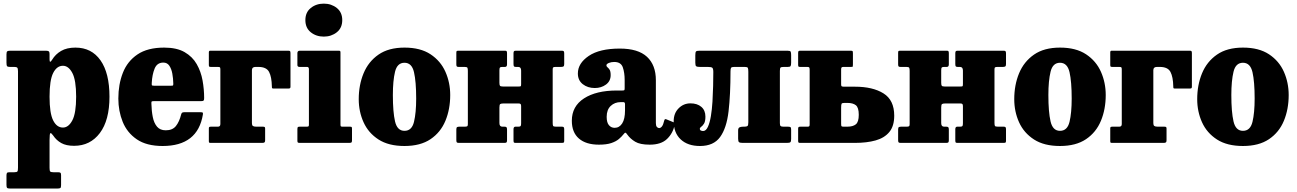

<svg xmlns="http://www.w3.org/2000/svg" viewBox="-20 -806 7314 1083"><path d="M16.5 -453V-499Q16.5 -513.5 21.2 -516.8Q26 -520 39.5 -520H238Q249 -520 254.2 -517Q259.5 -514 259.5 -502.5V-471Q259.5 -445.5 274 -469Q292.5 -500 324.8 -518.8Q357 -537.5 405.5 -537.5Q496.5 -537.5 547 -465.5Q597.5 -393.5 597.5 -260.5Q597.5 -127.5 543.2 -55.5Q489 16.5 398 16.5Q353.5 16.5 325.8 1Q298 -14.5 280 -41.5Q269.5 -56.5 264.5 -55Q259.5 -53.5 259.5 -16V140.5Q259.5 156.5 263 161Q266.5 165.5 281 165.5H307Q317 165.5 320.8 168.5Q324.5 171.5 324.5 182.5V238Q324.5 251.5 320.5 254.5Q316.5 257.5 302.5 257.5H37Q23.5 257.5 20 253.5Q16.5 249.5 16.5 236.5V184Q16.5 173.5 19.5 169.5Q22.5 165.5 33.5 165.5H61Q75 165.5 78.2 161Q81.5 156.5 81.5 140V-404.5Q81.5 -420.5 77 -424.5Q72.5 -428.5 60.5 -428.5H36.5Q23.5 -428.5 20 -432.8Q16.5 -437 16.5 -453ZM259.5 -260.5Q259.5 -167.5 279.8 -127Q300 -86.5 335 -86.5Q366.5 -86.5 388 -127Q409.5 -167.5 409.5 -260.5Q409.5 -354 388 -394.5Q366.5 -435 335 -435Q300.5 -435 280 -394.5Q259.5 -354 259.5 -260.5Z M647.5 -250Q647.5 -330 673 -395.2Q698.5 -460.5 755.5 -499Q812.5 -537.5 906 -537.5Q977 -537.5 1021.2 -512Q1065.5 -486.5 1089.5 -444.5Q1113.5 -402.5 1122.5 -352.5Q1131.5 -302.5 1131.5 -253Q1131.5 -242 1128.5 -238.8Q1125.5 -235.5 1114 -235.5H846.5Q836.5 -235.5 835 -232.5Q833.5 -229.5 834 -220.5Q835 -179.5 841.8 -145.8Q848.5 -112 865.8 -91.5Q883 -71 915 -71Q953 -71 972.2 -95Q991.5 -119 1002 -161Q1003.5 -167 1007 -170Q1010.5 -173 1019 -173H1111.5Q1121.5 -173 1123.5 -170.8Q1125.5 -168.5 1124.5 -160.5Q1095.5 17.5 897.5 17.5Q806.5 17.5 751.5 -20.2Q696.5 -58 672 -119Q647.5 -180 647.5 -250ZM849.5 -322.5H944Q954 -322.5 955.8 -324Q957.5 -325.5 957.5 -334.5Q957 -363.5 952 -390.8Q947 -418 935 -435.5Q923 -453 901.5 -453Q866 -453 852.2 -419.2Q838.5 -385.5 836 -339Q835.5 -329 836.5 -325.8Q837.5 -322.5 849.5 -322.5Z M1208.5 -428.5H1170Q1163 -428.5 1160.5 -430.2Q1158 -432 1158 -439.5V-510.5Q1158 -520 1165.5 -520H1606.5Q1614.5 -520 1616.5 -517Q1618.5 -514 1618.5 -505.5V-316.5Q1618.5 -309.5 1615 -308Q1611.5 -306.5 1604.5 -306.5H1523.5Q1516 -306.5 1514.8 -309Q1513.5 -311.5 1513.5 -318.5Q1512.5 -372 1497.8 -400.2Q1483 -428.5 1437.5 -428.5H1421Q1401 -428.5 1401 -410V-111.5Q1401 -99.5 1406.5 -95.5Q1412 -91.5 1425 -91.5H1461.5Q1468.5 -91.5 1472 -90Q1475.5 -88.5 1475.5 -81.5V-15Q1475.5 -5.5 1471.8 -2.8Q1468 0 1459 0H1170.5Q1163 0 1160.5 -1.2Q1158 -2.5 1158 -10V-82.5Q1158 -89 1161.5 -90.2Q1165 -91.5 1171.5 -91.5H1209.5Q1223 -91.5 1223 -106.5V-413.5Q1223 -423.5 1220.8 -426Q1218.5 -428.5 1208.5 -428.5Z M1702.5 -692.5Q1702.5 -736.5 1733 -761Q1763.5 -785.5 1806.5 -785.5Q1849 -785.5 1879.8 -761Q1910.5 -736.5 1910.5 -692.5Q1910.5 -648.5 1879.8 -624Q1849 -599.5 1806.5 -599.5Q1763.5 -599.5 1733 -624Q1702.5 -648.5 1702.5 -692.5ZM1712.5 -428.5H1670Q1657.5 -428.5 1657.5 -439V-506.5Q1657.5 -520 1671.5 -520H1888.5Q1895.5 -520 1898 -518.5Q1900.5 -517 1900.5 -510V-104Q1900.5 -97 1902 -94.2Q1903.5 -91.5 1911 -91.5H1952Q1960 -91.5 1962.8 -90Q1965.5 -88.5 1965.5 -80V-14.5Q1965.5 -4.5 1962.2 -2.2Q1959 0 1949 0H1670.5Q1662.5 0 1660 -2.2Q1657.5 -4.5 1657.5 -12.5V-77Q1657.5 -86.5 1660 -89Q1662.5 -91.5 1671.5 -91.5H1710Q1718 -91.5 1720.2 -93.5Q1722.5 -95.5 1722.5 -103.5V-415.5Q1722.5 -428.5 1712.5 -428.5Z M2003.5 -246.5Q2003.5 -326.5 2030.8 -392.5Q2058 -458.5 2115 -498Q2172 -537.5 2261.5 -537.5Q2351.5 -537.5 2408.5 -499.8Q2465.5 -462 2492.5 -401Q2519.5 -340 2519.5 -270Q2519.5 -190 2492.5 -124.8Q2465.5 -59.5 2408.5 -21Q2351.5 17.5 2261.5 17.5Q2172 17.5 2115 -19.2Q2058 -56 2030.8 -116.2Q2003.5 -176.5 2003.5 -246.5ZM2196 -270Q2196 -174.5 2208.2 -121.2Q2220.5 -68 2261.5 -68Q2303 -68 2315.2 -118.8Q2327.5 -169.5 2327.5 -250Q2327.5 -345.5 2315.2 -398.8Q2303 -452 2261.5 -452Q2220.5 -452 2208.2 -401.2Q2196 -350.5 2196 -270Z M3097.5 -114Q3097.5 -101 3099.8 -96.2Q3102 -91.5 3115.5 -91.5H3149.5Q3157.5 -91.5 3160 -88.2Q3162.5 -85 3162.5 -76.5V-11Q3162.5 -3 3158.8 -1.5Q3155 0 3147 0H2887.5Q2879.5 0 2878 -3.8Q2876.5 -7.5 2876.5 -15.5V-77Q2876.5 -91.5 2887.5 -91.5H2904Q2913.5 -91.5 2916.5 -94.8Q2919.5 -98 2919.5 -111V-207Q2919.5 -216 2916.5 -219.2Q2913.5 -222.5 2904 -222.5H2821.5Q2806.5 -222.5 2801.8 -219.2Q2797 -216 2797 -199.5V-112Q2797 -91.5 2813 -91.5H2825Q2833.5 -91.5 2836.8 -88.5Q2840 -85.5 2840 -74.5V-15Q2840 -6 2837.2 -3Q2834.5 0 2826 0H2568Q2559 0 2556.5 -3.2Q2554 -6.5 2554 -16V-75.5Q2554 -86 2558 -88.8Q2562 -91.5 2572 -91.5H2602Q2611.5 -91.5 2615.2 -93.8Q2619 -96 2619 -105.5V-406Q2619 -419 2616.5 -423.8Q2614 -428.5 2601 -428.5H2567Q2558.5 -428.5 2556.2 -431.8Q2554 -435 2554 -443.5V-509Q2554 -517.5 2557.5 -518.8Q2561 -520 2569.5 -520H2829Q2836.5 -520 2838.2 -516.5Q2840 -513 2840 -504.5V-443Q2840 -428.5 2828.5 -428.5H2813Q2803 -428.5 2800 -425.2Q2797 -422 2797 -409V-339.5Q2797 -326.5 2800.2 -322.2Q2803.5 -318 2817 -318H2904.5Q2915.5 -318 2917.5 -319.8Q2919.5 -321.5 2919.5 -333V-408Q2919.5 -428.5 2903 -428.5H2890.5Q2882 -428.5 2879.2 -431.5Q2876.5 -434.5 2876.5 -445.5V-505Q2876.5 -514 2879.2 -517Q2882 -520 2890.5 -520H3148.5Q3157.5 -520 3160 -516.8Q3162.5 -513.5 3162.5 -504V-444.5Q3162.5 -434 3158.2 -431.2Q3154 -428.5 3144.5 -428.5H3114.5Q3104.5 -428.5 3101 -426.2Q3097.5 -424 3097.5 -414.5Z M3205.5 -125Q3205.5 -206.5 3274.2 -251Q3343 -295.5 3459.5 -295.5H3490.5Q3499.5 -295.5 3501.5 -297.5Q3503.5 -299.5 3503.5 -308.5V-354Q3503.5 -396 3493 -426.2Q3482.5 -456.5 3444.5 -456.5Q3427.5 -456.5 3414 -450.8Q3400.5 -445 3400.5 -437.5Q3400.5 -431 3406.5 -426.5Q3412.5 -422 3418.5 -412.8Q3424.5 -403.5 3424.5 -382Q3424.5 -348.5 3398 -329Q3371.5 -309.5 3335 -309.5Q3295 -309.5 3267.2 -331.2Q3239.5 -353 3239.5 -391.5Q3239.5 -449 3300.8 -490.5Q3362 -532 3476 -532Q3579.5 -532 3629.5 -485.5Q3679.5 -439 3679.5 -353.5V-111.5Q3679.5 -96.5 3685.2 -90Q3691 -83.5 3698 -83.5Q3706 -83.5 3713.5 -92.5Q3721 -101.5 3727 -127Q3729.5 -137 3738.5 -133L3782.5 -115Q3788 -113 3786 -103Q3776 -54.5 3742.5 -22.2Q3709 10 3645 10H3644.5Q3590.5 10 3563 -6.5Q3535.5 -23 3519 -46Q3512 -56.5 3508.2 -57.5Q3504.5 -58.5 3497.5 -49Q3486.5 -35 3470.5 -21.5Q3454.5 -8 3427.8 1Q3401 10 3358 10Q3285.5 10 3245.5 -24.5Q3205.5 -59 3205.5 -125ZM3402 -147Q3402 -114.5 3414.8 -99.8Q3427.5 -85 3447 -85Q3473.5 -85 3489.5 -109.8Q3505.5 -134.5 3505.5 -183.5V-218.5Q3505.5 -230 3496 -230H3481.5Q3447.5 -230 3424.8 -208.5Q3402 -187 3402 -147Z M3780 -122.5Q3780 -167 3807.8 -195Q3835.5 -223 3874.5 -223Q3913 -223 3936 -203.2Q3959 -183.5 3959 -148Q3959 -121 3951 -108.5Q3943 -96 3935.2 -90.8Q3927.5 -85.5 3927.5 -80Q3927.5 -72 3933.8 -69.5Q3940 -67 3946 -67Q3962 -67 3972.8 -90Q3983.5 -113 3989.8 -150.8Q3996 -188.5 3998.8 -233Q4001.5 -277.5 4002.5 -321.2Q4003.5 -365 4003.5 -399.5Q4003.5 -419 3997.8 -423.8Q3992 -428.5 3972.5 -428.5H3928.5Q3912.5 -428.5 3907.2 -432Q3902 -435.5 3902 -452.5V-493.5Q3902 -511 3905.8 -515.5Q3909.5 -520 3927 -520H4421Q4436.5 -520 4439.5 -515.2Q4442.5 -510.5 4442.5 -495V-452.5Q4442.5 -437.5 4439.2 -433Q4436 -428.5 4423.5 -428.5H4401.5Q4387 -428.5 4383 -425Q4379 -421.5 4379 -406V-111.5Q4379 -99 4383 -95.2Q4387 -91.5 4398.5 -91.5H4424Q4435 -91.5 4438.8 -88.8Q4442.5 -86 4442.5 -75V-22.5Q4442.5 -8 4438.2 -4Q4434 0 4419 0H4169.5Q4154.5 0 4149 -3.8Q4143.5 -7.5 4143.5 -23.5V-70.5Q4143.5 -83.5 4151 -87.5Q4158.5 -91.5 4171.5 -91.5H4178.5Q4191 -91.5 4196 -95Q4201 -98.5 4201 -116V-400.5Q4201 -418 4198.2 -423.2Q4195.5 -428.5 4181.5 -428.5H4120.5Q4106.5 -428.5 4103.5 -423Q4100.5 -417.5 4100.5 -403.5Q4100.5 -272.5 4089.5 -178Q4078.5 -83.5 4041.8 -33Q4005 17.5 3928.5 17.5Q3859.5 17.5 3819.8 -19.5Q3780 -56.5 3780 -122.5Z M4493.5 0Q4485.5 0 4483.8 -2.5Q4482 -5 4482 -13V-80.5Q4482 -88 4485.5 -89.8Q4489 -91.5 4496 -91.5H4536Q4543.5 -91.5 4545.2 -94.5Q4547 -97.5 4547 -105V-411.5Q4547 -421 4545 -424.8Q4543 -428.5 4534 -428.5H4494.5Q4487 -428.5 4484.5 -430.2Q4482 -432 4482 -440.5V-508Q4482 -516 4485 -518Q4488 -520 4495.5 -520H4776.5Q4786.5 -520 4788.8 -518Q4791 -516 4791 -505V-443Q4791 -432.5 4790.2 -430.5Q4789.5 -428.5 4779 -428.5H4737Q4729 -428.5 4726.8 -425.2Q4724.5 -422 4724.5 -413.5V-329.5Q4724.5 -320.5 4728.5 -318.8Q4732.5 -317 4741.5 -317H4802.5Q4903 -317 4963.5 -279.2Q5024 -241.5 5024 -153.5Q5024 -95 4996.5 -61.5Q4969 -28 4919.2 -14Q4869.5 0 4802.5 0ZM4760 -91.5Q4791 -91.5 4807.5 -104.8Q4824 -118 4824 -158.5Q4824 -199.5 4807.5 -212.5Q4791 -225.5 4760 -225.5H4742.5Q4729.5 -225.5 4727 -220.5Q4724.5 -215.5 4724.5 -197.5V-109.5Q4724.5 -97.5 4726.2 -94.5Q4728 -91.5 4737.5 -91.5Z M5589.5 -114Q5589.5 -101 5591.8 -96.2Q5594 -91.5 5607.5 -91.5H5641.5Q5649.5 -91.5 5652 -88.2Q5654.5 -85 5654.5 -76.5V-11Q5654.5 -3 5650.8 -1.5Q5647 0 5639 0H5379.5Q5371.5 0 5370 -3.8Q5368.5 -7.5 5368.5 -15.5V-77Q5368.5 -91.5 5379.5 -91.5H5396Q5405.5 -91.5 5408.5 -94.8Q5411.5 -98 5411.5 -111V-207Q5411.5 -216 5408.5 -219.2Q5405.5 -222.5 5396 -222.5H5313.5Q5298.5 -222.5 5293.8 -219.2Q5289 -216 5289 -199.5V-112Q5289 -91.5 5305 -91.5H5317Q5325.5 -91.5 5328.8 -88.5Q5332 -85.5 5332 -74.5V-15Q5332 -6 5329.2 -3Q5326.5 0 5318 0H5060Q5051 0 5048.5 -3.2Q5046 -6.5 5046 -16V-75.5Q5046 -86 5050 -88.8Q5054 -91.5 5064 -91.5H5094Q5103.5 -91.5 5107.2 -93.8Q5111 -96 5111 -105.5V-406Q5111 -419 5108.5 -423.8Q5106 -428.5 5093 -428.5H5059Q5050.5 -428.5 5048.2 -431.8Q5046 -435 5046 -443.5V-509Q5046 -517.5 5049.5 -518.8Q5053 -520 5061.5 -520H5321Q5328.5 -520 5330.2 -516.5Q5332 -513 5332 -504.5V-443Q5332 -428.5 5320.5 -428.5H5305Q5295 -428.5 5292 -425.2Q5289 -422 5289 -409V-339.5Q5289 -326.5 5292.2 -322.2Q5295.5 -318 5309 -318H5396.5Q5407.5 -318 5409.5 -319.8Q5411.5 -321.5 5411.5 -333V-408Q5411.5 -428.5 5395 -428.5H5382.5Q5374 -428.5 5371.2 -431.5Q5368.5 -434.5 5368.5 -445.5V-505Q5368.5 -514 5371.2 -517Q5374 -520 5382.5 -520H5640.5Q5649.5 -520 5652 -516.8Q5654.5 -513.5 5654.5 -504V-444.5Q5654.5 -434 5650.2 -431.2Q5646 -428.5 5636.5 -428.5H5606.5Q5596.5 -428.5 5593 -426.2Q5589.5 -424 5589.5 -414.5Z M5701 -246.5Q5701 -326.5 5728.2 -392.5Q5755.5 -458.5 5812.5 -498Q5869.5 -537.5 5959 -537.5Q6049 -537.5 6106 -499.8Q6163 -462 6190 -401Q6217 -340 6217 -270Q6217 -190 6190 -124.8Q6163 -59.5 6106 -21Q6049 17.5 5959 17.5Q5869.5 17.5 5812.5 -19.2Q5755.5 -56 5728.2 -116.2Q5701 -176.5 5701 -246.5ZM5893.5 -270Q5893.5 -174.5 5905.8 -121.2Q5918 -68 5959 -68Q6000.5 -68 6012.8 -118.8Q6025 -169.5 6025 -250Q6025 -345.5 6012.8 -398.8Q6000.5 -452 5959 -452Q5918 -452 5905.8 -401.2Q5893.5 -350.5 5893.5 -270Z M6293 -428.5H6254.5Q6247.5 -428.5 6245 -430.2Q6242.5 -432 6242.5 -439.5V-510.5Q6242.5 -520 6250 -520H6691Q6699 -520 6701 -517Q6703 -514 6703 -505.5V-316.5Q6703 -309.5 6699.5 -308Q6696 -306.5 6689 -306.5H6608Q6600.5 -306.5 6599.2 -309Q6598 -311.5 6598 -318.5Q6597 -372 6582.2 -400.2Q6567.5 -428.5 6522 -428.5H6505.5Q6485.5 -428.5 6485.5 -410V-111.5Q6485.5 -99.5 6491 -95.5Q6496.5 -91.5 6509.5 -91.5H6546Q6553 -91.5 6556.5 -90Q6560 -88.5 6560 -81.5V-15Q6560 -5.5 6556.2 -2.8Q6552.5 0 6543.5 0H6255Q6247.5 0 6245 -1.2Q6242.5 -2.5 6242.5 -10V-82.5Q6242.5 -89 6246 -90.2Q6249.5 -91.5 6256 -91.5H6294Q6307.5 -91.5 6307.5 -106.5V-413.5Q6307.5 -423.5 6305.2 -426Q6303 -428.5 6293 -428.5Z M6733 -246.5Q6733 -326.5 6760.2 -392.5Q6787.5 -458.5 6844.5 -498Q6901.5 -537.5 6991 -537.5Q7081 -537.5 7138 -499.8Q7195 -462 7222 -401Q7249 -340 7249 -270Q7249 -190 7222 -124.8Q7195 -59.5 7138 -21Q7081 17.5 6991 17.5Q6901.5 17.5 6844.5 -19.2Q6787.5 -56 6760.2 -116.2Q6733 -176.5 6733 -246.5ZM6925.5 -270Q6925.5 -174.5 6937.8 -121.2Q6950 -68 6991 -68Q7032.5 -68 7044.8 -118.8Q7057 -169.5 7057 -250Q7057 -345.5 7044.8 -398.8Q7032.5 -452 6991 -452Q6950 -452 6937.8 -401.2Q6925.5 -350.5 6925.5 -270Z"/></svg>

Font: Besley* Narrow Heavy
Style: Regular
Weight: 800
Width: 4
Designer: Owen Earl
Foundry: indestructible type*
Version: Version 3.000; ttfautohint (v1.8.3)